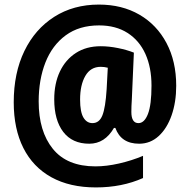

<svg xmlns="http://www.w3.org/2000/svg" viewBox="-20 -741 829 839"><path d="M750 -366Q750 -295 730 -237.5Q710 -180 673.5 -146.5Q637 -113 588 -113Q509 -113 484 -182H478Q438 -113 370 -113Q296 -113 256.5 -164.5Q217 -216 217 -307Q217 -376 241.5 -428Q266 -480 311.5 -509.5Q357 -539 420 -539Q456 -539 495.5 -531Q535 -523 565 -511L556 -305Q555 -292 554.5 -278Q554 -264 554 -252Q554 -203 585 -203Q611 -203 626.5 -243Q642 -283 642 -367Q642 -446 615.5 -505Q589 -564 537.5 -597Q486 -630 413 -630Q326 -630 267 -586.5Q208 -543 178.5 -468Q149 -393 149 -298Q149 -167 211 -90.5Q273 -14 397 -14Q445 -14 500 -26.5Q555 -39 605 -60V37Q513 78 399 78Q285 78 204.5 33.5Q124 -11 82 -94.5Q40 -178 40 -294Q40 -422 86.5 -518Q133 -614 217 -667.5Q301 -721 412 -721Q513 -721 589 -677Q665 -633 707.5 -553Q750 -473 750 -366ZM330 -306Q330 -252 344.5 -227.5Q359 -203 384 -203Q414 -203 427.5 -237Q441 -271 446 -351L451 -445Q436 -449 420 -449Q376 -449 353 -409.5Q330 -370 330 -306Z"/></svg>

Font: Noto Sans Arabic UI Cn XBd
Style: Regular
Weight: 800
Width: 3
Designer: Monotype Design Team, Nadine Chahine and Nizar Qandah
Foundry: Monotype Imaging Inc.
Version: Version 2.010; ttfautohint (v1.8.4.7-5d5b)